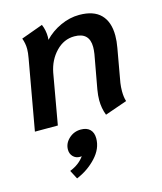

<svg xmlns="http://www.w3.org/2000/svg" viewBox="-114 -579 792 938"><g transform="rotate(-15 281.5 -110.5)"><path d="M362 -67Q362 -90 367 -120L398 -291Q401 -311 401 -326Q401 -400 325 -400Q272 -400 232 -358.5Q192 -317 180 -255L135 0H19L82 -354Q87 -382 87 -400Q87 -428 77 -455L187 -495Q200 -465 200 -430Q200 -421 199 -416Q233 -452 280 -473.5Q327 -495 375 -495Q448 -495 484 -458Q520 -421 520 -352Q520 -324 514 -291L484 -122Q481 -101 481 -81Q481 -50 488 -29L376 10Q362 -26 362 -67ZM136 230Q184 211 209 175L200 176Q179 176 165.5 162Q152 148 152 127Q152 95 177.5 71.5Q203 48 238 48Q268 48 284 64Q300 80 300 109Q300 161 258.5 205.5Q217 250 159 274Z"/></g></svg>

Font: Niramit SemiBold
Style: Italic
Weight: 600
Italic angle: -10°
Designer: Katatrad Aksorn Co.,Ltd.
Foundry: Cadson Demak Co.,Ltd.
Version: Version 1.001; ttfautohint (v1.6)